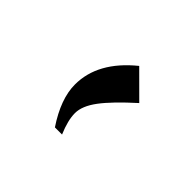

<svg xmlns="http://www.w3.org/2000/svg" viewBox="-63 -738 371 371"><g transform="rotate(45 123.0 -552.5)"><path d="M191.4 -601.6Q152.3 -566.4 134.8 -543Q117.2 -519.5 117.2 -500Q117.2 -480.5 128.9 -453.1H109.4Q78.1 -500 78.1 -539.1Q78.1 -601.6 140.6 -652.3Z"/></g></svg>

Font: 和音 by 宁静之雨，公众号njzyshare
Style: Regular
Weight: 400
Designer: Steve Matteson
Foundry: Ascender Corporation
Version: Version 6.00;June 8, 2018;FontCreator 11.0.0.2388 32-bit